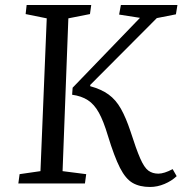

<svg xmlns="http://www.w3.org/2000/svg" viewBox="-20 -730 726 764"><path d="M577 14Q536 14 508 -2Q480 -18 457.5 -62Q435 -106 409 -191Q392 -248 373.5 -281.5Q355 -315 329.5 -331.5Q304 -348 267 -353L269 -381L537 -659L454 -672L461 -710H686L680 -673L604 -658L339 -392V-387Q383 -375 412 -354Q441 -333 461 -297.5Q481 -262 499 -208Q522 -136 538 -99.5Q554 -63 570.5 -51Q587 -39 610 -39Q633 -39 667 -57L683 -29Q663 -10 634.5 2Q606 14 577 14ZM53 0 58 -37 141 -49 166 -657 82 -674 86 -710H343L338 -674L252 -657L229 -49L323 -37L318 0Z"/></svg>

Font: Literata 36pt
Style: Italic
Weight: 400
Italic angle: -2°
Designer: Latin by Veronika Burian and Jose Scaglione. Greek by Irene Vlachou. Cyrillic by Vera Evstafieva
Foundry: TypeTogether
Version: Version 3.002